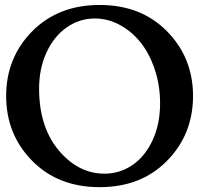

<svg xmlns="http://www.w3.org/2000/svg" viewBox="-20 -755 816 777"><path d="M4.9 -366.7Q4.9 -522.9 112.3 -630.4Q217.3 -734.9 383.3 -734.9Q549.3 -734.9 653.8 -630.4Q761.2 -522.9 761.2 -366.7Q761.2 -209.5 653.8 -102.1Q549.8 2.4 383.3 2.4Q216.8 2.4 112.3 -102.1Q4.9 -209.5 4.9 -366.7ZM402.8 -52.2Q464.4 -52.2 515.4 -86.7Q566.4 -121.1 597.2 -186.8Q627.9 -252.4 627.9 -336.9Q627.9 -409.2 606.4 -473.6Q585 -538.1 549.1 -583Q513.2 -627.9 464.8 -654.1Q416.5 -680.2 363.8 -680.2Q301.3 -680.2 249.8 -644Q198.2 -607.9 168.2 -542.7Q138.2 -477.5 138.2 -396.5Q138.2 -236.3 223.1 -140.1Q300.8 -52.2 402.8 -52.2Z"/></svg>

Font: Flanker
Style: Bold
Weight: 700
Designer: Flanker
Foundry: Flanker
Version: Version 2.021